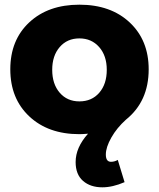

<svg xmlns="http://www.w3.org/2000/svg" viewBox="-20 -567 678 820"><path d="M518 -56Q479 -21 455.5 20.5Q432 62 432 93Q432 124 454 124Q469 124 483 116L512 211Q461 233 417 233Q366 233 334.5 205.5Q303 178 303 125Q303 63 356 4Q332 6 319 6Q186 6 105 -70Q24 -146 24 -271Q24 -396 105 -471.5Q186 -547 319 -547Q453 -547 534 -471Q615 -395 615 -271Q615 -134 518 -56ZM203 -269Q203 -208 235 -171Q267 -134 319 -134Q372 -134 404 -171Q436 -208 436 -269Q436 -329 403.5 -366Q371 -403 319 -403Q267 -403 235 -366Q203 -329 203 -269Z"/></svg>

Font: Montserrat arm
Style: Bold
Weight: 700
Designer: Julieta Ulanovsky
Foundry: Julieta Ulanovsky
Version: Version 6.000;PS 006.000;hotconv 1.0.88;makeotf.lib2.5.64775